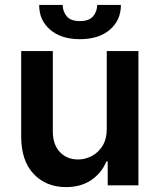

<svg xmlns="http://www.w3.org/2000/svg" viewBox="-20 -753 648 780"><path d="M413.7 -229.4V-545.5H542.3V0H417.6V-96.9H411.9Q393.5 -51.1 351.4 -22Q309.3 7.1 247.9 7.1Q167.6 7.1 116.8 -46.3Q66.1 -99.8 66.1 -198.2V-545.5H194.6V-218Q194.6 -166.2 223 -135.7Q251.4 -105.1 297.6 -105.1Q326 -105.1 352.6 -119Q379.3 -132.8 396.5 -160.3Q413.7 -187.9 413.7 -229.4ZM375 -733H471.2Q471.2 -670.8 426.3 -632.3Q381.4 -593.8 304.7 -593.8Q228.7 -593.8 183.8 -632.3Q138.8 -670.8 139.2 -733H234.7Q234.7 -707.4 250.7 -687.3Q266.7 -667.3 304.7 -667.3Q342.3 -667.3 358.5 -687.1Q374.6 -707 375 -733Z"/></svg>

Font: Inter Zeller Semi Bold
Style: Regular
Weight: 600
Designer: Rasmus Andersson; Joe Bland
Foundry: zeller
Version: Version 3.015;git-dec3a8cb1